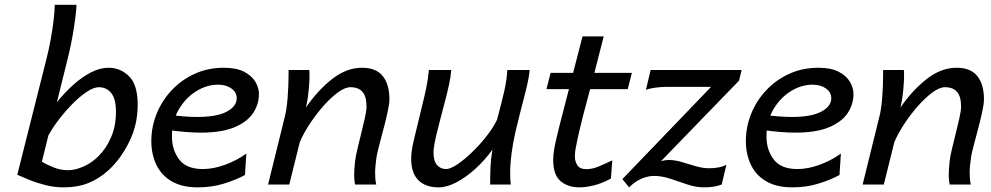

<svg xmlns="http://www.w3.org/2000/svg" viewBox="-20 -787 4227 819"><path d="M213.4 -766.6H306.2Q306.2 -751.5 301.8 -715.3Q297.4 -679.2 289.3 -632.8Q281.2 -586.4 269.5 -539.6L222.7 -351.1Q253.9 -390.1 290.8 -423.6Q327.6 -457 366.7 -477.5Q405.8 -498 442.9 -498Q493.7 -498 530.5 -461.7Q567.4 -425.3 567.4 -339.4Q567.4 -255.4 531.2 -182.1Q495.1 -108.9 442.9 -61Q401.9 -23.9 356.2 -5.9Q310.5 12.2 252.4 12.2Q212.9 12.2 175.5 2.9Q138.2 -6.3 106.7 -19Q75.2 -31.7 53.7 -41.5L179.2 -539.6Q188 -574.2 195.8 -616.5Q203.6 -658.7 208.5 -698.7Q213.4 -738.8 213.4 -766.6ZM186.5 -209.5 158.7 -97.7Q177.2 -85.4 207.8 -73.2Q238.3 -61 269.5 -61Q301.3 -61 336.4 -76.7Q371.6 -92.3 401.4 -122.1Q433.1 -153.8 453.9 -201.7Q474.6 -249.5 474.6 -310.1Q474.6 -364.7 454.6 -389.9Q434.6 -415 401.4 -415Q380.4 -415 351.6 -396.2Q322.8 -377.4 292 -346.7Q261.2 -315.9 233.4 -280Q205.6 -244.1 186.5 -209.5Z M1030.8 -131.8 1024.9 -40.5Q986.3 -19.5 934.8 -3.7Q883.3 12.2 823.7 12.2Q756.8 12.2 712.6 -13.4Q668.5 -39.1 647 -84Q625.5 -128.9 625.5 -185.5Q625.5 -246.1 648.2 -302Q670.9 -357.9 712.4 -402.1Q753.9 -446.3 810.5 -472.2Q867.2 -498 935.5 -498Q987.8 -498 1020.8 -481.2Q1053.7 -464.4 1069.1 -438.5Q1084.5 -412.6 1084.5 -386.2Q1084.5 -341.8 1059.3 -304.2Q1034.2 -266.6 979.5 -243.9Q924.8 -221.2 836.4 -221.2Q776.9 -221.2 694.8 -232.9V-297.9Q732.4 -293 764.2 -290.5Q795.9 -288.1 821.8 -288.1Q904.8 -288.1 947.3 -310.8Q989.7 -333.5 989.7 -367.7Q989.7 -393.6 967 -409.7Q944.3 -425.8 910.2 -425.8Q861.8 -425.8 816.7 -397.7Q771.5 -369.6 742.4 -319.8Q713.4 -270 713.4 -205.1Q713.4 -147.5 744.4 -106.7Q775.4 -65.9 845.2 -65.9Q890.1 -65.9 939.7 -84Q989.3 -102.1 1030.8 -131.8Z M1585 0H1494.6Q1493.2 -7.8 1491.9 -17.3Q1490.7 -26.9 1490.7 -37.6Q1490.7 -64 1494.6 -99.1Q1497.1 -120.6 1504.9 -153.1Q1512.7 -185.5 1521.5 -220.7Q1530.3 -255.9 1536.9 -285.9Q1543.5 -315.9 1543.5 -332Q1543.5 -375.5 1526.1 -395.3Q1508.8 -415 1475.1 -415Q1451.7 -415 1421.4 -392.8Q1391.1 -370.6 1359.6 -335Q1328.1 -299.3 1301.3 -258.5Q1274.4 -217.8 1258.8 -180.7L1213.9 0H1123.5L1195.3 -290.5Q1203.1 -321.3 1207 -371.8Q1210.9 -422.4 1210.9 -469.2V-488.3H1299.3Q1299.8 -483.9 1300 -478.5Q1300.3 -473.1 1300.3 -467.3Q1300.3 -446.8 1298.3 -420.7Q1296.4 -394.5 1292.7 -369.6Q1289.1 -344.7 1284.7 -328.1Q1334.5 -400.9 1396.2 -449.5Q1458 -498 1523.9 -498Q1584.5 -498 1612.8 -462.4Q1641.1 -426.8 1641.1 -363.8Q1641.1 -343.8 1633.5 -309.3Q1626 -274.9 1615.7 -236.3Q1605.5 -197.8 1596.9 -165Q1588.4 -132.3 1585.9 -116.2Q1583.5 -98.1 1581.8 -81.5Q1580.1 -64.9 1580.1 -49.8Q1580.1 -36.1 1581.1 -23.7Q1582 -11.2 1585 0Z M2158.7 0H2070.8Q2070.8 -36.1 2072.3 -72.5Q2073.7 -108.9 2080.6 -148.9Q2047.9 -103.5 2007.6 -66.9Q1967.3 -30.3 1926.5 -9Q1885.7 12.2 1851.1 12.2Q1794.9 12.2 1764.4 -18.6Q1733.9 -49.3 1733.9 -109.9Q1733.9 -128.4 1737.1 -148.7Q1740.2 -168.9 1746.1 -192.9L1780.3 -334.5Q1791.5 -379.4 1798.3 -412.4Q1805.2 -445.3 1809.6 -488.3H1904.8Q1902.8 -460.9 1895.5 -426.5Q1888.2 -392.1 1875 -342.8Q1855.5 -269.5 1842.3 -215.3Q1829.1 -161.1 1829.1 -136.7Q1829.1 -100.6 1844 -83.3Q1858.9 -65.9 1882.8 -65.9Q1900.9 -65.9 1930.2 -85.4Q1959.5 -105 1992.4 -136.5Q2025.4 -168 2054.2 -204.6Q2083 -241.2 2100.1 -275.9Q2120.1 -350.6 2130.9 -397.9Q2141.6 -445.3 2144 -488.3H2239.3Q2236.3 -449.7 2217.5 -378.9Q2198.7 -308.1 2178.2 -222.2Q2168.5 -180.7 2162.4 -134.3Q2156.2 -87.9 2156.2 -48.8Q2156.2 -35.2 2156.7 -22.9Q2157.2 -10.7 2158.7 0Z M2591.8 -103 2585.9 -25.4Q2547.4 -4.4 2512.5 3.9Q2477.5 12.2 2451.7 12.2Q2402.3 12.2 2371.1 -14.4Q2339.8 -41 2339.8 -104Q2339.8 -125 2343.3 -147Q2348.1 -178.2 2366.5 -250.7Q2384.8 -323.2 2410.9 -422.4Q2437 -521.5 2464.8 -631.8H2555.2Q2513.7 -466.8 2481.7 -348.4Q2449.7 -230 2436.5 -159.2Q2434.6 -149.9 2433.3 -140.1Q2432.1 -130.4 2432.1 -120.6Q2432.1 -99.1 2442.6 -82.3Q2453.1 -65.4 2481.9 -65.4Q2506.3 -65.4 2533.4 -76.7Q2560.5 -87.9 2591.8 -103ZM2311 -406.7 2328.6 -476.1H2675.3L2657.7 -406.7Z M2755.4 -488.3H3143.6L3132.3 -442.9L2799.3 -99.1Q2814.9 -104.5 2834 -104.5Q2859.4 -104.5 2888.7 -95.7Q2918 -86.9 2948 -78.1Q2978 -69.3 3004.4 -69.3Q3050.3 -69.3 3078.6 -84L3058.6 0Q3027.8 12.2 2983.4 12.2Q2949.2 12.2 2912.6 0Q2876 -12.2 2839.8 -24.4Q2803.7 -36.6 2770 -36.6Q2744.6 -36.6 2717 -25.1Q2689.5 -13.7 2663.6 12.2L2634.8 -22.9L3013.2 -416.5H2822.8Q2801.3 -416.5 2775.9 -413.1Q2750.5 -409.7 2735.4 -404.3Z M3566.9 -131.8 3561 -40.5Q3522.5 -19.5 3470.9 -3.7Q3419.4 12.2 3359.9 12.2Q3293 12.2 3248.8 -13.4Q3204.6 -39.1 3183.1 -84Q3161.6 -128.9 3161.6 -185.5Q3161.6 -246.1 3184.3 -302Q3207 -357.9 3248.5 -402.1Q3290 -446.3 3346.7 -472.2Q3403.3 -498 3471.7 -498Q3523.9 -498 3556.9 -481.2Q3589.8 -464.4 3605.2 -438.5Q3620.6 -412.6 3620.6 -386.2Q3620.6 -341.8 3595.5 -304.2Q3570.3 -266.6 3515.6 -243.9Q3460.9 -221.2 3372.6 -221.2Q3313 -221.2 3231 -232.9V-297.9Q3268.6 -293 3300.3 -290.5Q3332 -288.1 3357.9 -288.1Q3440.9 -288.1 3483.4 -310.8Q3525.9 -333.5 3525.9 -367.7Q3525.9 -393.6 3503.2 -409.7Q3480.5 -425.8 3446.3 -425.8Q3397.9 -425.8 3352.8 -397.7Q3307.6 -369.6 3278.6 -319.8Q3249.5 -270 3249.5 -205.1Q3249.5 -147.5 3280.5 -106.7Q3311.5 -65.9 3381.3 -65.9Q3426.3 -65.9 3475.8 -84Q3525.4 -102.1 3566.9 -131.8Z M4121.1 0H4030.8Q4029.3 -7.8 4028.1 -17.3Q4026.9 -26.9 4026.9 -37.6Q4026.9 -64 4030.8 -99.1Q4033.2 -120.6 4041 -153.1Q4048.8 -185.5 4057.6 -220.7Q4066.4 -255.9 4073 -285.9Q4079.6 -315.9 4079.6 -332Q4079.6 -375.5 4062.3 -395.3Q4044.9 -415 4011.2 -415Q3987.8 -415 3957.5 -392.8Q3927.2 -370.6 3895.8 -335Q3864.3 -299.3 3837.4 -258.5Q3810.5 -217.8 3794.9 -180.7L3750 0H3659.7L3731.4 -290.5Q3739.3 -321.3 3743.2 -371.8Q3747.1 -422.4 3747.1 -469.2V-488.3H3835.4Q3835.9 -483.9 3836.2 -478.5Q3836.4 -473.1 3836.4 -467.3Q3836.4 -446.8 3834.5 -420.7Q3832.5 -394.5 3828.9 -369.6Q3825.2 -344.7 3820.8 -328.1Q3870.6 -400.9 3932.4 -449.5Q3994.1 -498 4060.1 -498Q4120.6 -498 4148.9 -462.4Q4177.2 -426.8 4177.2 -363.8Q4177.2 -343.8 4169.7 -309.3Q4162.1 -274.9 4151.9 -236.3Q4141.6 -197.8 4133.1 -165Q4124.5 -132.3 4122.1 -116.2Q4119.6 -98.1 4117.9 -81.5Q4116.2 -64.9 4116.2 -49.8Q4116.2 -36.1 4117.2 -23.7Q4118.2 -11.2 4121.1 0Z"/></svg>

Font: Andika
Style: Italic
Weight: 400
Italic angle: -14°
Designer: Victor Gaultney, Annie Olsen, Julie Remington, Don Collingsworth, Eric Hays, Becca Hirsbrunner
Foundry: SIL International
Version: Version 6.101